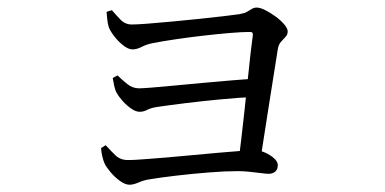

<svg xmlns="http://www.w3.org/2000/svg" viewBox="-20 -508 1040 518"><path d="M623.4 -71Q626.6 -95.2 630.8 -131.6Q635 -168 639.6 -209.4Q644.2 -250.9 648.2 -291.2Q652.2 -331.6 656 -364.2Q659.8 -396.8 662.2 -413.9Q663 -421.8 654.8 -421.8Q633.5 -421.8 600.2 -419Q566.9 -416.2 528.6 -411.8Q490.4 -407.4 454.3 -402.1Q418.2 -396.8 392 -391.6Q376.1 -388.6 362.6 -381.7Q349.1 -374.7 337.6 -374.7Q326.2 -374.7 312.2 -385.8Q298.3 -396.8 287.4 -411.3Q276.4 -425.8 273.4 -435.2Q270.4 -444.5 269.3 -456.1Q268.1 -467.7 267.5 -476L281.8 -480.6Q293.3 -467.1 305.6 -454.5Q318 -441.9 335.9 -441.9Q349.6 -441.9 378.7 -444.2Q407.8 -446.5 444.5 -449.9Q481.1 -453.3 517.5 -457.1Q553.8 -460.9 582.8 -464.3Q611.7 -467.7 625.3 -469.7Q638.7 -471.9 646 -475.9Q653.4 -480 659.1 -483.8Q664.9 -487.6 672.6 -487.6Q681.4 -487.6 695.2 -480.9Q708.9 -474.1 722.9 -463.9Q737 -453.7 746.6 -442.5Q756.2 -431.3 756.2 -423Q756.2 -414.7 750.1 -408.3Q744.1 -401.8 737.9 -395Q731.8 -388.2 729.6 -376.1Q725.6 -351.2 719.4 -311.7Q713.1 -272.3 706.1 -227.8Q699.1 -183.3 692.5 -140.9Q685.8 -98.5 681 -66.7ZM329.7 -9.6Q317.7 -9.6 303.1 -20.2Q288.6 -30.9 277.4 -44.5Q266.1 -58.1 261.9 -67.5Q258.7 -74.6 256 -86.2Q253.3 -97.8 252.7 -108.5L265.1 -116.3Q277.5 -102.6 291 -89.4Q304.4 -76.2 325.2 -76.2Q340.4 -76.2 367.6 -78.3Q394.9 -80.4 428.7 -83.1Q462.5 -85.8 498.3 -89.4Q534 -93 567.4 -95.7Q600.7 -98.5 627 -100.6Q653.3 -102.7 666.3 -102.7Q680.9 -102.7 695.2 -96.3Q709.5 -89.9 719.5 -80.8Q729.5 -71.7 729.5 -62.6Q729.5 -51.1 722.6 -45.1Q715.7 -39.1 705.4 -39.1Q697.9 -39.1 684.1 -41Q670.3 -42.8 653.8 -44.5Q637.3 -46.3 620.7 -46.3Q588.4 -46.3 544.1 -42.8Q499.8 -39.3 456.1 -34.2Q412.4 -29.1 380.9 -23.8Q367.6 -21.6 353.6 -15.6Q339.6 -9.6 329.7 -9.6ZM356.6 -206.4Q346.2 -206.4 333.7 -215.2Q321.2 -224 310.6 -235.8Q300.1 -247.7 294.9 -257.2Q290.7 -264.6 288.1 -276.5Q285.5 -288.3 284.1 -297.6L297.2 -304.5Q309.3 -292.5 323.6 -281.1Q338 -269.7 355.1 -269.7Q364.1 -269.7 390.4 -271.8Q416.7 -273.9 453 -277.4Q489.3 -280.9 528.9 -284.5Q568.5 -288.1 605.5 -291.2Q642.4 -294.3 669.2 -295.6L666 -246.6Q622 -244.4 573.8 -239.8Q525.5 -235.2 481.5 -229.8Q437.5 -224.4 405.1 -219.6Q387.8 -217.2 377.6 -211.8Q367.5 -206.4 356.6 -206.4Z"/></svg>

Font: Noto Serif KR ExtraLight
Style: Regular
Weight: 200
Designer: Ryoko NISHIZUKA 西塚涼子 (kana & ideographs); Frank Grießhammer (Latin, Greek & Cyrillic); Wenlong ZHANG 张文龙 (bopomofo); San
Foundry: Adobe
Version: Version 2.002-H1;hotconv 1.1.0;makeotfexe 2.6.0